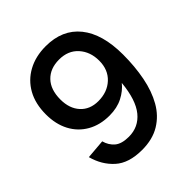

<svg xmlns="http://www.w3.org/2000/svg" viewBox="-203 -858 1006 1006"><g transform="rotate(-45 300.0 -355.0)"><path d="M298 -726Q421 -726 487.5 -643.5Q554 -561 554 -408Q554 -320 539 -243Q524 -166 491 -108Q458 -50 403.5 -17Q349 16 271 16Q173 16 120 -32Q67 -80 47 -155L155 -164Q165 -127 191.5 -104.5Q218 -82 271 -82Q343 -82 388 -137Q433 -192 444 -308Q418 -275 376 -253.5Q334 -232 278 -232Q208 -232 155.5 -262Q103 -292 74.5 -346Q46 -400 46 -472Q46 -551 77.5 -607.5Q109 -664 166 -695Q223 -726 298 -726ZM298 -627Q232 -627 193.5 -587Q155 -547 155 -474Q155 -407 191.5 -367Q228 -327 290 -327Q357 -327 400 -367Q443 -407 443 -474Q443 -540 404 -583.5Q365 -627 298 -627Z"/></g></svg>

Font: Geist Mono Medium
Style: Regular
Weight: 500
Monospace: yes
Designer: Basement.studio, Andrés Briganti, Mateo Zaragoza
Foundry: Basement.studio, Vercel, Andrés Briganti, Guido Ferreyra, Mateo Zaragoza
Version: Version 1.500; ttfautohint (v1.8.4.7-5d5b)